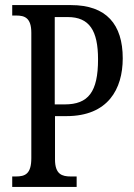

<svg xmlns="http://www.w3.org/2000/svg" viewBox="-20 -734 525 754"><path d="M28 0H281V-41H258C224 -41 196 -49 196 -108V-278H241C404 -278 462 -384 462 -505C462 -638 398 -714 259 -714H28V-673H44C77 -673 103 -664 103 -605V-113C103 -50 78 -41 42 -41H28ZM234 -324H195V-667H246C331 -667 365 -614 365 -501C365 -373 327 -324 234 -324Z"/></svg>

Font: Noto Serif Tamil ExtraCondensed
Style: Italic
Weight: 400
Width: 2
Italic angle: -12°
Designer: Indian Type Foundry, Tom Grace, and the Monotype Design Team
Foundry: Monotype Imaging Inc.
Version: Version 2.003